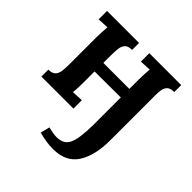

<svg xmlns="http://www.w3.org/2000/svg" viewBox="-192 -651 1034 1034"><g transform="rotate(45 325.0 -134.0)"><path d="M43 0V-53Q72 -53 84.5 -66Q97 -79 100 -101.5Q103 -124 103 -153V-357Q103 -374 104 -396Q105 -418 107 -439L43 -436V-500H287V-447Q258 -447 245.5 -434Q233 -421 230 -398.5Q227 -376 227 -347V-288H425V-357Q425 -374 426 -396Q427 -418 429 -439L365 -436V-500H608V-447Q579 -447 566.5 -435Q554 -423 551 -404Q548 -385 548 -363V-19Q548 96 504.5 164Q461 232 363 232Q338 232 313 228.5Q288 225 254 216L267 163Q285 167 301 170Q317 173 332 173Q385 173 404.5 132Q424 91 425 -12V-223L226 -222V-143Q226 -126 225.5 -104Q225 -82 222 -61L287 -64V0Z"/></g></svg>

Font: Lora SemiBold
Style: Regular
Weight: 600
Designer: Olga Karpushina, Alexei Vanyashin (Cyrillic)
Foundry: Cyreal
Version: Version 3.011; ttfautohint (v1.8.4.7-5d5b)